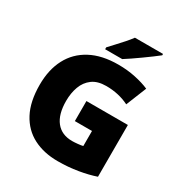

<svg xmlns="http://www.w3.org/2000/svg" viewBox="-212 -1077 1164 1236"><g transform="rotate(30 370.0 -458.5)"><path d="M363.8 -418H671.9V-33.2Q616.7 -14.2 545.4 -2.2Q474.1 9.8 396 9.8Q293 9.8 215.3 -30.3Q137.7 -70.3 94.2 -152.1Q50.8 -233.9 50.8 -358.9Q50.8 -471.2 93.8 -553Q136.7 -634.8 220.5 -679.4Q304.2 -724.1 425.8 -724.1Q492.7 -724.1 552.7 -711.4Q612.8 -698.7 657.2 -679.2L596.2 -527.8Q519.5 -565.9 426.8 -565.9Q362.8 -565.9 324 -537.1Q285.2 -508.3 267.6 -460.2Q250 -412.1 250 -354Q250 -254.4 292 -201.7Q334 -148.9 412.1 -148.9Q429.2 -148.9 453.9 -151.4Q478.5 -153.8 491.2 -157.2V-269H363.8ZM639.2 -927.2V-917Q621.6 -902.8 594.2 -882.6Q566.9 -862.3 536.4 -840.6Q505.9 -818.8 477.3 -799.3Q448.7 -779.8 428.2 -767.1H301.3V-781.2Q318.4 -799.8 342.3 -825.4Q366.2 -851.1 390.1 -877.9Q414.1 -904.8 430.2 -927.2Z"/></g></svg>

Font: Open Sans ExtraBold
Style: Regular
Weight: 800
Designer: Monotype Design Team
Foundry: Monotype Imaging Inc.
Version: Version 3.003; ttfautohint (v1.8.4)